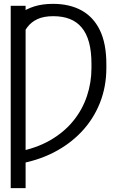

<svg xmlns="http://www.w3.org/2000/svg" viewBox="-20 -757 599 981"><path d="M110.8 -727.5V204.1H34.7V-727.5ZM69.8 81.1V18.6Q165.5 0.5 236.6 -40.5Q307.6 -81.5 354.5 -139.4Q401.4 -197.3 424.3 -266.4Q447.3 -335.4 447.3 -409.2V-431.2Q447.3 -494.6 434.8 -540.5Q422.4 -586.4 397.5 -616.2Q372.6 -646 336.2 -660.2Q299.8 -674.3 252 -674.3Q203.6 -674.3 171.4 -659.4Q139.2 -644.5 119.1 -617.4Q99.1 -590.3 86.4 -553.2L83 -688Q114.3 -711.4 155.8 -724.4Q197.3 -737.3 251 -737.3Q335.4 -737.3 396.5 -703.9Q457.5 -670.4 490.5 -602.3Q523.4 -534.2 523.4 -429.2V-409.7Q523.4 -314 490.5 -231.2Q457.5 -148.4 397 -84.2Q336.4 -20 253.2 22.5Q169.9 64.9 69.8 81.1Z"/></svg>

Font: Inter 24pt Light
Style: Regular
Weight: 300
Designer: Rasmus Andersson
Foundry: rsms
Version: Version 4.001;git-66647c0bb